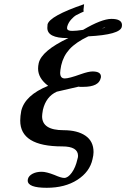

<svg xmlns="http://www.w3.org/2000/svg" viewBox="-20 -684 600 913"><path d="M481 -556.2Q476.1 -553.2 463.9 -546.9Q477.1 -551.3 481 -556.2ZM348.1 73.2Q351.1 64.5 351.1 57.1Q351.1 12.2 275.9 12.2Q75.7 12.2 76.2 -110.8Q76.2 -131.8 81.1 -157.2Q99.1 -231.4 209 -275.9Q161.1 -312 161.1 -357.9Q161.1 -370.1 164.1 -383.8Q178.2 -442.9 305.2 -502.9H300.8Q204.6 -502.9 205.1 -551.8Q205.1 -561.5 206.1 -567.9Q215.8 -607.9 379.9 -664.1Q377 -641.6 377 -637.2Q377 -637.2 377.9 -628.9L362.8 -622.1Q348.6 -615.2 340.8 -611.1Q333 -606.9 319.1 -592Q305.2 -577.1 299.8 -558.1Q299.8 -556.2 299.3 -554Q298.8 -551.8 298.8 -550.8Q298.8 -536.6 324.2 -537.1Q342.3 -537.1 375 -542Q462.9 -593.8 509.8 -594.2Q559.6 -594.2 560.1 -564.9Q560.1 -564 559.6 -561Q559.1 -558.1 559.1 -556.2Q550.3 -519 399.9 -511.2Q339.8 -482.4 310.3 -449.7Q280.8 -417 271 -373Q266.1 -348.1 266.1 -337.9Q266.1 -311 288.1 -311Q308.1 -311 363.8 -331.1Q400.9 -344.2 419.9 -344.2Q460 -344.2 460 -319.8Q460 -314.9 459 -313Q450.2 -271 376 -271H359.9Q358.9 -271 356.9 -271.5Q355 -272 354 -272Q275.9 -253.9 250 -248Q199.2 -225.1 184.1 -162.1Q180.2 -140.1 180.2 -130.9Q180.2 -64.9 282.2 -64.9Q348.1 -64.9 386.5 -38.6Q424.8 -12.2 424.8 39.1Q424.8 53.2 419.9 73.2Q406.7 133.3 347.9 171.1Q289.1 209 202.1 209Q112.3 209 111.8 174.8Q111.8 172.9 112.3 170.4Q112.8 168 112.8 167Q116.7 151.9 134.8 142.3Q152.8 132.8 178.2 132.8Q200.2 132.8 238.8 147.9Q271 162.1 285.2 162.1Q303.2 162.1 321.3 137.2Q339.4 112.3 348.1 73.2Z"/></svg>

Font: Linux Libertine O
Style: Semibold Italic
Weight: 600
Italic angle: -11.5°
Designer: Philipp H. Poll
Foundry: Philipp H. Poll
Version: Version 5.1.2